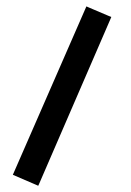

<svg xmlns="http://www.w3.org/2000/svg" viewBox="-20 -391 417 613"><path d="M255.9 -370.6 252 -361.8 24.9 158.2 21 167 29.8 170.9 93.3 198.2 102.1 202.1 106 193.4 331.5 -327.6 335.4 -336.9 326.7 -340.3 264.6 -366.7Z"/></svg>

Font: Sahel SemiBold
Style: Bold
Weight: 600
Foundry: Saber Rastikerdar (saber.rastikerdar@gmail.com)
Version: Version 3.4.0